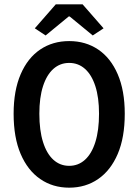

<svg xmlns="http://www.w3.org/2000/svg" viewBox="-20 -856 640 888"><path d="M300 12Q224 12 166 -28Q108 -68 75.5 -144Q43 -220 43 -330Q43 -437 75.5 -512.5Q108 -588 166 -627Q224 -666 300 -666Q376 -666 434 -627Q492 -588 524.5 -512.5Q557 -437 557 -330Q557 -220 524.5 -144Q492 -68 434 -28Q376 12 300 12ZM300 -89Q342 -89 373 -117Q404 -145 421 -199Q438 -253 438 -330Q438 -405 421 -457.5Q404 -510 373 -537.5Q342 -565 300 -565Q258 -565 227 -537.5Q196 -510 179 -457.5Q162 -405 162 -330Q162 -253 179 -199Q196 -145 227 -117Q258 -89 300 -89ZM191 -692 141 -725 238 -836H362L459 -725L409 -692L302 -780H298Z"/></svg>

Font: Source Code Pro SemiBold
Style: Regular
Weight: 600
Monospace: yes
Designer: Paul D. Hunt, Teo Tuominen
Foundry: Adobe Systems Incorporated
Version: Version 1.018;hotconv 1.0.116;makeotfexe 2.5.65601